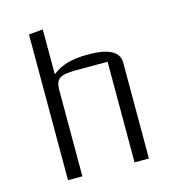

<svg xmlns="http://www.w3.org/2000/svg" viewBox="-101 -752 771 839"><g transform="rotate(-15 284.5 -332.5)"><path d="M104 -659 168 -665V-462Q200 -487 238 -497.5Q276 -508 331 -508Q470 -508 470 -434V0H405V-455H260Q207 -455 188 -442Q169 -429 169 -392V0H104Z"/></g></svg>

Font: Changa ExtraLight
Style: Regular
Weight: 275
Designer: Eduardo Rodriguez Tunni
Foundry: Eduardo Rodriguez Tunni
Version: Version 2.002; ttfautohint (v1.5) -l 8 -r 50 -G 200 -x 14 -H